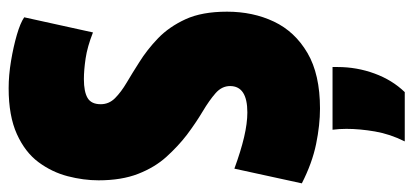

<svg xmlns="http://www.w3.org/2000/svg" viewBox="-276 -474 956 444"><g transform="rotate(-90 202.0 -252.0)"><path d="M384 -674 349 -515Q316 -528 289 -532Q262 -536 241 -536Q212 -536 197.5 -527.5Q183 -519 183 -497Q183 -478 197 -464Q211 -450 233 -437Q255 -424 280 -408Q309 -390 335.5 -364.5Q362 -339 379.5 -301Q397 -263 397 -205Q397 -145 374 -96.5Q351 -48 301.5 -19Q252 10 173 10Q135 10 91 1Q47 -8 0 -32L34 -188Q75 -173 107 -165.5Q139 -158 164 -158Q225 -158 225 -198Q225 -217 208.5 -231.5Q192 -246 166 -261.5Q140 -277 112 -298Q86 -318 61.5 -345Q37 -372 22 -410.5Q7 -449 7 -502Q7 -537 16.5 -573.5Q26 -610 49 -641Q72 -672 114 -691Q156 -710 220 -710Q250 -710 283 -704.5Q316 -699 343.5 -691Q371 -683 384 -674ZM97 206Q114 172 120 137Q126 102 126 71Q126 63 125.5 54.5Q125 46 124 39H269V51Q269 95 254 136Q239 177 211 206Z"/></g></svg>

Font: Georama ExtraCondensed Black
Style: Regular
Weight: 900
Width: 2
Designer: Jean-Baptiste Levee
Foundry: Production Type
Version: Version 1.000